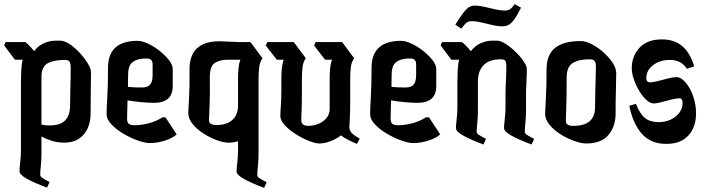

<svg xmlns="http://www.w3.org/2000/svg" viewBox="-37 -697 3407 926"><path d="M274 -9Q241 -9 212.5 -18Q184 -27 163 -39V39Q163 75 160 102.5Q157 130 157 144Q157 154 164.5 159.5Q172 165 202 181L190 208Q126 184 91.5 164.5Q57 145 57 129Q57 115 60.5 85.5Q64 56 64 28V-306Q64 -325 65.5 -356Q67 -387 72 -409H35L-17 -478L-10 -494H84Q88 -494 101 -480.5Q114 -467 128 -450Q143 -473 171.5 -487Q200 -501 233 -501H252Q274 -501 300 -483.5Q326 -466 349 -440.5Q372 -415 387 -390Q402 -365 402 -349Q402 -321 401 -270.5Q400 -220 400 -151Q400 -86 366 -47.5Q332 -9 274 -9ZM276 -408Q226 -408 196 -393.5Q166 -379 163 -335Q163 -324 163 -316V-96Q181 -92 201 -92Q255 -92 278 -117Q301 -142 301 -187Q301 -219 302 -254Q303 -289 303.5 -320Q304 -351 304 -371Q304 -385 300 -396.5Q296 -408 276 -408Z M686 -7Q662 -7 627 -19.5Q592 -32 557.5 -52.5Q523 -73 500 -97.5Q477 -122 477 -146Q477 -170 480.5 -229Q484 -288 484 -370Q484 -500 626 -500Q648 -500 677 -486.5Q706 -473 733 -451.5Q760 -430 778 -407Q796 -384 796 -364V-282Q796 -201 706 -201Q678 -201 642 -204.5Q606 -208 578 -213Q577 -180 576.5 -153.5Q576 -127 576 -123Q576 -107 584 -100Q592 -93 613 -93Q644 -93 680.5 -102.5Q717 -112 746 -131H761L815 -49Q796 -31 758.5 -19Q721 -7 686 -7ZM581 -338Q581 -330 580.5 -314Q580 -298 580 -278Q609 -275 647 -275Q676 -275 687.5 -289.5Q699 -304 699 -334V-388Q699 -399 693 -407Q687 -415 667 -415Q627 -415 604 -398.5Q581 -382 581 -338Z M1065 -9Q1041 -9 1008.5 -21Q976 -33 944.5 -53Q913 -73 892 -99Q871 -125 871 -152Q871 -163 874.5 -219.5Q878 -276 877 -361Q876 -498 1022 -498Q1031 -498 1059.5 -496.5Q1088 -495 1118 -494H1171L1229 -416Q1217 -400 1213.5 -376Q1210 -352 1210 -315V40Q1210 76 1207 103.5Q1204 131 1204 145Q1204 155 1211.5 160.5Q1219 166 1249 182L1237 209Q1173 185 1138.5 165.5Q1104 146 1104 130Q1104 116 1107.5 86.5Q1111 57 1111 29V-16Q1090 -9 1065 -9ZM1111 -321Q1111 -347 1113.5 -369.5Q1116 -392 1122 -409H1063Q1023 -409 998.5 -393Q974 -377 975 -321Q976 -230 973.5 -182Q971 -134 971 -117Q971 -94 1007 -94Q1057 -94 1084 -119Q1111 -144 1111 -189Z M1685 -3Q1662 -12 1643 -22Q1624 -32 1607 -44Q1586 -27 1557 -16Q1528 -5 1503 -5Q1485 -5 1454 -17Q1423 -29 1391 -49Q1359 -69 1337 -92.5Q1315 -116 1315 -138Q1315 -153 1317.5 -186.5Q1320 -220 1320 -263V-321Q1320 -347 1322.5 -369.5Q1325 -392 1331 -409H1298L1245 -477L1252 -494H1380L1438 -416Q1426 -400 1422.5 -376Q1419 -352 1419 -315V-256Q1419 -190 1417.5 -160Q1416 -130 1416 -118Q1416 -90 1450 -90Q1475 -90 1498.5 -99.5Q1522 -109 1537.5 -127.5Q1553 -146 1553 -172V-321Q1553 -347 1555.5 -369.5Q1558 -392 1564 -409H1531L1478 -477L1485 -494H1613L1671 -416Q1659 -400 1655.5 -376Q1652 -352 1652 -315V-208Q1652 -153 1650 -125Q1648 -97 1648 -84Q1648 -68 1659.5 -55.5Q1671 -43 1698 -29Z M1957 -7Q1933 -7 1898 -19.5Q1863 -32 1828.5 -52.5Q1794 -73 1771 -97.5Q1748 -122 1748 -146Q1748 -170 1751.5 -229Q1755 -288 1755 -370Q1755 -500 1897 -500Q1919 -500 1948 -486.5Q1977 -473 2004 -451.5Q2031 -430 2049 -407Q2067 -384 2067 -364V-282Q2067 -201 1977 -201Q1949 -201 1913 -204.5Q1877 -208 1849 -213Q1848 -180 1847.5 -153.5Q1847 -127 1847 -123Q1847 -107 1855 -100Q1863 -93 1884 -93Q1915 -93 1951.5 -102.5Q1988 -112 2017 -131H2032L2086 -49Q2067 -31 2029.5 -19Q1992 -7 1957 -7ZM1852 -338Q1852 -330 1851.5 -314Q1851 -298 1851 -278Q1880 -275 1918 -275Q1947 -275 1958.5 -289.5Q1970 -304 1970 -334V-388Q1970 -399 1964 -407Q1958 -415 1938 -415Q1898 -415 1875 -398.5Q1852 -382 1852 -338Z M2295 0Q2231 -24 2196.5 -43.5Q2162 -63 2162 -79Q2162 -93 2165.5 -122.5Q2169 -152 2169 -180V-308Q2169 -328 2170.5 -358Q2172 -388 2177 -409H2140L2088 -478L2095 -494H2189Q2193 -494 2206.5 -480.5Q2220 -467 2234 -450Q2253 -476 2281.5 -488.5Q2310 -501 2337 -501H2358Q2378 -501 2402.5 -485Q2427 -469 2450.5 -446Q2474 -423 2489 -400.5Q2504 -378 2504 -364Q2504 -339 2502 -302Q2500 -265 2500 -242V-169Q2500 -133 2497 -105.5Q2494 -78 2494 -64Q2494 -54 2501.5 -48.5Q2509 -43 2539 -27L2527 0Q2463 -24 2428.5 -43.5Q2394 -63 2394 -79Q2394 -93 2397.5 -122.5Q2401 -152 2401 -180V-232Q2401 -264 2403 -305Q2405 -346 2405 -377Q2405 -397 2400 -404Q2395 -411 2378 -411Q2322 -411 2295 -382.5Q2268 -354 2268 -304V-169Q2268 -133 2265 -105.5Q2262 -78 2262 -64Q2262 -54 2269.5 -48.5Q2277 -43 2307 -27ZM2188 -559 2159 -578Q2184 -619 2200 -638.5Q2216 -658 2228 -664Q2240 -670 2252 -670Q2274 -670 2300 -664Q2326 -658 2351.5 -652Q2377 -646 2397 -646Q2411 -646 2421.5 -652Q2432 -658 2445 -677L2476 -660Q2456 -620 2441 -600.5Q2426 -581 2413.5 -575.5Q2401 -570 2388 -570Q2364 -570 2336.5 -576.5Q2309 -583 2283.5 -589Q2258 -595 2239 -595Q2223 -595 2214 -588.5Q2205 -582 2188 -559Z M2791 -5Q2767 -5 2733 -17Q2699 -29 2667 -49Q2635 -69 2613.5 -95Q2592 -121 2592 -148Q2592 -160 2595.5 -218Q2599 -276 2599 -363Q2599 -433 2640 -466Q2681 -499 2763 -499Q2787 -499 2816.5 -484Q2846 -469 2873 -445Q2900 -421 2917.5 -394.5Q2935 -368 2935 -345Q2935 -307 2933.5 -263Q2932 -219 2932 -150Q2932 -86 2897 -45.5Q2862 -5 2791 -5ZM2727 -90Q2782 -90 2807.5 -113Q2833 -136 2833 -181Q2833 -213 2834 -253.5Q2835 -294 2836 -328.5Q2837 -363 2837 -377Q2837 -394 2831 -402.5Q2825 -411 2807 -411Q2753 -411 2724.5 -392.5Q2696 -374 2696 -323Q2696 -227 2694 -178.5Q2692 -130 2692 -113Q2692 -90 2727 -90Z M3177 -3Q3101 -3 3058 -52.5Q3015 -102 2998 -187L3030 -196Q3049 -148 3073.5 -128Q3098 -108 3140 -108Q3188 -108 3221.5 -135Q3255 -162 3255 -201Q3255 -223 3239 -223Q3226 -223 3201.5 -217Q3177 -211 3153 -204.5Q3129 -198 3117 -198Q3099 -198 3080.5 -215Q3062 -232 3046 -258.5Q3030 -285 3020 -314Q3010 -343 3010 -368Q3010 -427 3047.5 -467Q3085 -507 3155 -507Q3215 -507 3253 -475Q3291 -443 3311 -377L3276 -365Q3249 -408 3194 -408Q3146 -408 3113 -383Q3080 -358 3080 -320Q3080 -300 3099 -300Q3114 -300 3138 -306.5Q3162 -313 3186 -319Q3210 -325 3225 -325Q3248 -325 3270 -299Q3292 -273 3306 -233Q3320 -193 3320 -151Q3320 -84 3283 -43.5Q3246 -3 3177 -3Z"/></svg>

Font: Jaini Purva
Style: Regular
Weight: 400
Designer: Maithili Shingre, Girish Dalvi (Devanagari), Taresh Vohra (Latin)
Foundry: Ek Type
Version: Version 2.000; ttfautohint (v1.8.4.7-5d5b)